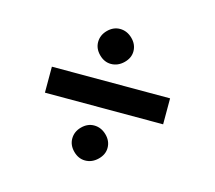

<svg xmlns="http://www.w3.org/2000/svg" viewBox="-67 -585 624 557"><g transform="rotate(15 244.5 -306.5)"><path d="M178 -161Q178 -182 194 -198Q210 -214 230 -214Q251 -214 267.5 -198Q284 -182 284 -161Q284 -141 267.5 -125Q251 -109 230 -109Q210 -109 194 -125Q178 -141 178 -161ZM178 -451Q178 -472 194 -488Q210 -504 230 -504Q251 -504 267.5 -488Q284 -472 284 -451Q284 -431 267.5 -415Q251 -399 230 -399Q210 -399 194 -415Q178 -431 178 -451ZM67 -347H422V-269H67Z"/></g></svg>

Font: Bellota Text
Style: Bold
Weight: 700
Designer: Kemie Guaida
Foundry: Kemie Guaida
Version: Version 4.001